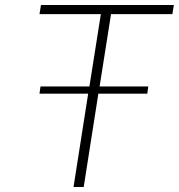

<svg xmlns="http://www.w3.org/2000/svg" viewBox="-20 -753 720 773"><path d="M427 -696 381 -405H577L573 -376H376L317 0H276L335 -376H139L143 -405H340L386 -696H139L145 -733H680L674 -696Z"/></svg>

Font: Exo ExtraLight
Style: Italic
Weight: 275
Italic angle: -9°
Designer: Natanael Gama
Foundry: Natanael Gama
Version: Version 1.500; ttfautohint (v1.6)